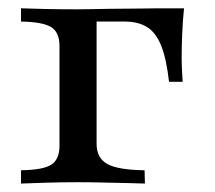

<svg xmlns="http://www.w3.org/2000/svg" viewBox="-20 -435 509 455"><path d="M29.8 0V-31.5Q82.3 -32.3 101.6 -44.8Q121 -57.3 121 -89.5V-325.8Q121 -358.9 100.8 -371Q80.6 -383.1 29.8 -383.9V-415.3Q48.4 -414.5 87.1 -413.7Q125.8 -412.9 163.7 -412.9Q175.8 -412.9 195.6 -413.3Q215.3 -413.7 238.3 -414.1Q261.3 -414.5 283.9 -414.5Q306.5 -414.5 325 -414.9Q343.5 -415.3 353.2 -415.3H416.1Q412.9 -384.7 411.7 -353.2Q410.5 -321.8 410.5 -300.8Q410.5 -283.1 411.3 -268.1Q412.1 -253.2 412.9 -241.1H380.6Q374.2 -296.8 361.7 -327.4Q349.2 -358.1 328.2 -371Q307.3 -383.9 275.8 -383.9H206.5L208.9 -386.3V-94.4Q208.9 -60.5 234.3 -46.4Q259.7 -32.3 322.6 -31.5L323.4 0Q308.1 -0.8 281.9 -1.2Q255.6 -1.6 225 -2.4Q194.4 -3.2 165.3 -3.2Q125.8 -3.2 87.5 -2Q49.2 -0.8 29.8 0Z"/></svg>

Font: Playfair 12pt Medium
Style: Regular
Weight: 500
Designer: Claus Eggers Sørensen
Foundry: Claus Eggers Sørensen
Version: Version 2.000;gftools[0.9.28]